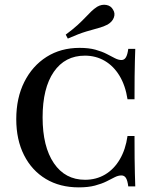

<svg xmlns="http://www.w3.org/2000/svg" viewBox="-20 -786 661 817"><path d="M315.3 11.3Q234.7 11.3 175 -24.6Q115.3 -60.5 82.3 -125.8Q49.2 -191.1 49.2 -279Q49.2 -369.4 83.5 -437.5Q117.7 -505.6 178.2 -544Q238.7 -582.3 318.5 -582.3Q358.1 -582.3 385.9 -574.6Q413.7 -566.9 433.9 -556.5Q454 -546 469 -538.3Q483.9 -530.6 496.8 -530.6Q508.9 -530.6 515.7 -541.9Q522.6 -553.2 525.8 -578.2H555.6Q554.8 -554 554 -526.6Q553.2 -499.2 552.8 -460.5Q552.4 -421.8 552.4 -363.7H522.6Q513.7 -421.8 488.7 -463.3Q463.7 -504.8 425.8 -527Q387.9 -549.2 341.1 -549.2Q256.5 -549.2 208.9 -480.2Q161.3 -411.3 161.3 -286.3Q161.3 -162.1 209.3 -91.5Q257.3 -21 341.9 -21Q389.5 -21 427.4 -43.5Q465.3 -66.1 489.9 -108.1Q514.5 -150 522.6 -207.3H552.4Q552.4 -151.6 552.8 -112.9Q553.2 -74.2 554 -46Q554.8 -17.7 555.6 7.3H525.8Q522.6 -18.5 515.7 -29Q508.9 -39.5 496.8 -39.5Q483.1 -39.5 468.1 -31.9Q453.2 -24.2 433.1 -14.1Q412.9 -4 384.3 3.6Q355.6 11.3 315.3 11.3ZM268.5 -621.8 259.7 -638.7Q290.3 -661.3 310.1 -679.4Q329.8 -697.6 343.5 -712.1Q357.3 -726.6 368.5 -737.5Q379.8 -748.4 393.5 -757.3Q412.9 -768.5 432.7 -764.9Q452.4 -761.3 461.3 -744.4Q471 -729 464.5 -711.3Q458.1 -693.5 437.9 -681.5Q421 -672.6 399.6 -666.9Q378.2 -661.3 347.2 -652Q316.1 -642.7 268.5 -621.8Z"/></svg>

Font: Playfair SemiBold
Style: Regular
Weight: 600
Designer: Claus Eggers Sørensen
Foundry: Claus Eggers Sørensen
Version: Version 2.001;gftools[0.9.30]